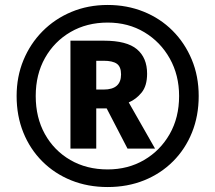

<svg xmlns="http://www.w3.org/2000/svg" viewBox="-20 -744 868 774"><path d="M414 10Q334 10 267 -17Q200 -44 150.5 -93.5Q101 -143 74 -210Q47 -277 47 -357Q47 -435 74.5 -501.5Q102 -568 151.5 -618Q201 -668 268 -696Q335 -724 414 -724Q492 -724 559 -697Q626 -670 675.5 -620.5Q725 -571 753 -504Q781 -437 781 -357Q781 -277 754 -210Q727 -143 677.5 -93.5Q628 -44 561 -17Q494 10 414 10ZM414 -61Q496 -61 561 -99Q626 -137 664 -203.5Q702 -270 702 -357Q702 -441 664.5 -508Q627 -575 562 -614Q497 -653 414 -653Q330 -653 264.5 -615Q199 -577 161.5 -510.5Q124 -444 124 -357Q124 -270 161 -203.5Q198 -137 263.5 -99Q329 -61 414 -61ZM264 -145V-580H399Q491 -580 532 -545.5Q573 -511 573 -447Q573 -398 551 -371Q529 -344 499 -331L605 -145H494L410 -307H368V-145ZM398 -383Q468 -383 468 -444Q468 -475 451 -487Q434 -499 398 -499H368V-383Z"/></svg>

Font: Noto Sans Myanmar ExtraBold
Style: Regular
Weight: 800
Designer: Monotype Design Team
Foundry: Monotype Imaging Inc.
Version: Version 2.107; ttfautohint (v1.8.4.7-5d5b)